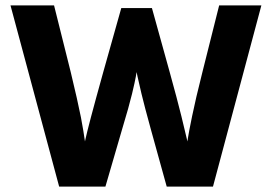

<svg xmlns="http://www.w3.org/2000/svg" viewBox="-20 -694 1011 714"><path d="M545 -664H431L364 -426Q349 -372 337.5 -330Q326 -288 318 -257.5Q310 -227 305 -207Q300 -187 298 -177.5Q296 -168 296 -168Q296 -168 294.5 -177.5Q293 -187 290 -207Q287 -227 281 -257.5Q275 -288 265.5 -330Q256 -372 243 -426L181 -674H19L200 0H372L434 -213Q460 -299 471 -345Q482 -391 485 -408.5Q488 -426 488 -426Q488 -426 491.5 -409Q495 -392 506 -346Q517 -300 541 -213L600 0H772L952 -674H795L733 -427Q720 -376 710.5 -335Q701 -294 694.5 -262.5Q688 -231 684 -210Q680 -189 678.5 -178.5Q677 -168 677 -168Q677 -168 674.5 -178.5Q672 -189 667 -210Q662 -231 654.5 -262Q647 -293 636 -334Q625 -375 611 -426Z"/></svg>

Font: Hind Variable Light
Style: Regular
Weight: 300
Designer: Manushi Parikh, Satya Rajpurohit
Foundry: Indian Type Foundry
Version: Version 3.000